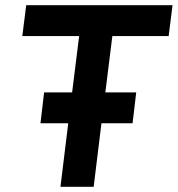

<svg xmlns="http://www.w3.org/2000/svg" viewBox="-20 -720 685 740"><path d="M150 -364H258L285 -581H66L81 -700H645L630 -581H413L386 -364H505L491 -245H371L341 0H213L243 -245H136Z"/></svg>

Font: Haskoy Bold
Style: Italic
Weight: 700
Designer: Ertekin Erdin
Foundry: Ertekin Erdin
Version: Version 2.000; ttfautohint (v1.8.4.7-5d5b)